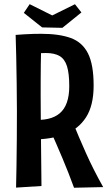

<svg xmlns="http://www.w3.org/2000/svg" viewBox="-20 -875 504 901"><path d="M131 -220.4 129.4 -313Q173.4 -310 206 -317.4Q238.6 -324.8 260.7 -343.7Q282.8 -362.6 293.9 -394.4Q305 -426.2 305 -470.4Q305 -530.8 294.3 -564.5Q283.6 -598.2 259.5 -612.2Q235.4 -626.2 195.4 -626.2Q176.4 -626.2 151.5 -624.1Q126.6 -622 99.4 -617.8L53.4 -711.2Q74.4 -712.8 95.2 -714.1Q116 -715.4 136 -715.9Q156 -716.4 173 -716.4Q257 -716.4 311.4 -696.9Q365.8 -677.4 392.6 -625Q419.4 -572.6 419.4 -473.4Q419.4 -380 383.7 -324.5Q348 -269 283.1 -244.7Q218.2 -220.4 131 -220.4ZM55.4 5.4Q56.4 -35.4 57.4 -95.8Q58.4 -156.2 58.9 -224.1Q59.4 -292 59.4 -354Q59.4 -417 58.3 -484.1Q57.2 -551.2 56.1 -611.4Q55 -671.6 53.4 -711.2L174.8 -702.4Q173.8 -679.2 173 -646.8Q172.2 -614.4 171.5 -577.1Q170.8 -539.8 170.9 -501Q171 -462.2 170.8 -424.8Q170.6 -387.4 171.2 -356Q171.2 -324.8 171.7 -280.4Q172.2 -236 172.7 -186.4Q173.2 -136.8 173.7 -89.1Q174.2 -41.4 174.6 -2.2ZM327.4 6Q302.4 -62.6 273.7 -130.9Q245 -199.2 212 -272.8L320.8 -303.4Q350.6 -229.8 384.6 -154Q418.6 -78.2 464.2 3ZM272.8 -744.4 177.6 -746.4 91.8 -814.6 119.2 -855.4 225.2 -802.6 331.8 -855.2 362 -816.6Z"/></svg>

Font: Truculenta
Style: Regular
Weight: 400
Designer: Ivan Castro, Eva Sanz & Omnibus-Type Team
Foundry: Omnibus-Type
Version: Version 1.002